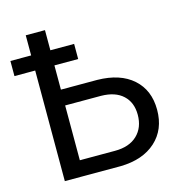

<svg xmlns="http://www.w3.org/2000/svg" viewBox="-126 -807 860 904"><g transform="rotate(-15 303.5 -355.5)"><path d="M289.1 -539.1H173.3V-420.9H350.1Q461.4 -419.4 523.9 -363.8Q586.4 -308.1 586.4 -212.4Q586.4 -116.2 523.4 -59.1Q460.4 -2 351.6 0H79.6V-539.1H-21.5V-612.8H79.6V-710.9H173.3V-612.8H289.1ZM173.3 -343.8V-76.7H344.7Q414.6 -76.7 453.4 -113.8Q492.2 -150.9 492.2 -213.4Q492.2 -273.4 454.8 -308.1Q417.5 -342.8 348.6 -343.8Z"/></g></svg>

Font: Noboto
Style: Regular
Weight: 400
Designer: Google
Version: Version 2.001101; 2014